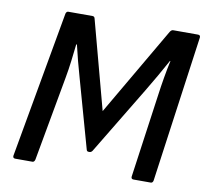

<svg xmlns="http://www.w3.org/2000/svg" viewBox="-75 -736 875 817"><g transform="rotate(10 363.0 -327.5)"><path d="M42 0Q31 0 32 -11L145 -645Q148 -655 156 -655H260Q265 -655 267.5 -652.5Q270 -650 271 -645L373 -264L595 -645Q601 -655 609 -655H716Q727 -655 726 -644L638 -11Q636 0 627 0H553Q542 0 543 -11L594 -374Q599 -411 605.5 -449Q612 -487 620 -524H618Q599 -489 578.5 -453.5Q558 -418 537 -383L360 -90Q355 -83 348 -83H344Q337 -83 335 -90L252 -386Q242 -420 233 -455Q224 -490 216 -524H213Q209 -488 204.5 -451Q200 -414 193 -376L127 -11Q124 0 116 0Z"/></g></svg>

Font: Sofia Sans Semi Condensed SemiBold
Style: Italic
Weight: 600
Italic angle: -9°
Version: Version 4.100